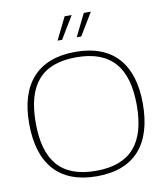

<svg xmlns="http://www.w3.org/2000/svg" viewBox="-95 -958 903 1046"><g transform="rotate(-10 356.5 -435.5)"><path d="M357 9C147 9 42 -115 42 -338C42 -555 147 -679 357 -679C567 -679 671 -555 671 -338C671 -115 567 9 357 9ZM78 -335C78 -127 163 -21 357 -21C550 -21 637 -127 637 -335C637 -543 550 -649 357 -649C163 -649 78 -543 78 -335ZM273 -756H298L373 -880H334ZM379 -756H404L479 -880H440Z"/></g></svg>

Font: LT Wave Text Thin
Style: Regular
Weight: 100
Designer: Daniel Lyons
Version: Version 2.5 (Glyphs App)